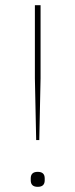

<svg xmlns="http://www.w3.org/2000/svg" viewBox="-20 -718 292 743"><path d="M120 -176 115 -415V-698H137V-415L132 -176ZM126 5Q99 5 99 -20V-28Q99 -53 126 -53Q153 -53 153 -28V-20Q153 5 126 5Z"/></svg>

Font: IBM Plex Sans Devanagari Thin
Style: Regular
Weight: 100
Designer: Mike Abbink, Paul van der Laan, Pieter van Rosmalen, Erin McLaughlin
Foundry: Bold Monday
Version: Version 1.1